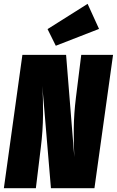

<svg xmlns="http://www.w3.org/2000/svg" viewBox="-29 -982 610 1002"><path d="M428.2 -961.9 487.8 -831.1 262.2 -743.2 219.2 -830.1ZM561 -695.8 463.9 0H236.8L191.9 -533.2Q196.3 -471.2 195.6 -384.5Q194.8 -297.9 184.1 -212.9L158.2 0H-8.8L87.9 -695.8H315.9L358.9 -162.1Q355 -235.4 356 -312.3Q356.9 -389.2 367.2 -472.2L395 -695.8Z"/></svg>

Font: Fira Sans Compressed Heavy
Style: Italic
Weight: 900
Width: 3
Italic angle: -8°
Designer: Carrois Corporate & Edenspiekermann AG
Foundry: Carrois Corporate GbR & Edenspiekermann AG
Version: Version 4.203;PS 004.203;hotconv 1.0.88;makeotf.lib2.5.64775